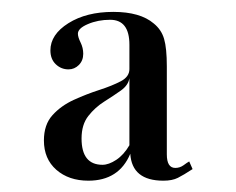

<svg xmlns="http://www.w3.org/2000/svg" viewBox="-20 -602 407 331"><path d="M132.3 -290.5Q98.6 -290.5 77.1 -309.3Q55.7 -328.1 55.7 -359.9Q55.7 -387.2 70.6 -403.6Q85.4 -419.9 107.4 -429.9Q129.4 -439.9 151.4 -447Q173.3 -454.1 188.2 -461.9Q203.1 -469.7 203.1 -482.9V-524.9Q203.1 -567.9 169.9 -567.9Q148.9 -567.9 131.6 -560.5Q114.3 -553.2 114.3 -543.9Q114.3 -538.1 118.9 -528.8Q123.5 -519.5 123.5 -509.3Q123.5 -497.6 116 -490Q108.4 -482.4 98.1 -482.4Q85.4 -482.4 76.2 -491.2Q66.9 -500 66.9 -515.1Q66.9 -542.5 97.9 -562Q128.9 -581.5 175.3 -581.5Q221.7 -581.5 245.1 -561.5Q258.3 -550.8 262.9 -534.9Q267.6 -519 267.6 -487.3V-335.9Q267.6 -312.5 282.2 -312.5Q290 -312.5 296.4 -317.1Q302.7 -321.8 306.2 -323.7L312 -310.5Q296.4 -300.3 286.6 -295.4Q276.9 -290.5 261.7 -290.5Q207.5 -290.5 204.6 -336.9Q185.1 -290.5 132.3 -290.5ZM156.7 -317.9Q167.5 -317.9 180.4 -326.4Q193.4 -335 203.1 -351.6V-467.3Q201.2 -455.1 188.5 -446Q175.8 -437 159.9 -427Q144 -417 132.3 -402.1Q120.6 -387.2 120.6 -363.3Q120.6 -317.9 156.7 -317.9Z"/></svg>

Font: Bacasime Antique
Style: Regular
Weight: 400
Designer: The DocRepair Project, Claus Eggers Sørensen
Foundry: Google
Version: Version 2.000